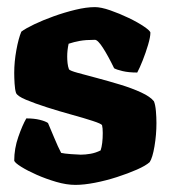

<svg xmlns="http://www.w3.org/2000/svg" viewBox="-20 -520 490 540"><path d="M192 0Q167 0 138 -8.5Q109 -17 83 -28.5Q57 -40 39.5 -51Q22 -62 20 -68Q20 -102 31.5 -135Q43 -168 54 -187Q76 -187 92 -183Q108 -179 115 -174Q122 -158 132.5 -132.5Q143 -107 152 -90Q160 -88 180 -86.5Q200 -85 207 -85Q220 -85 234.5 -87.5Q249 -90 263 -97Q269 -115 269 -146Q269 -153 268.5 -158.5Q268 -164 267 -168Q265 -172 240.5 -180Q216 -188 181.5 -197.5Q147 -207 112.5 -218Q78 -229 53 -239.5Q28 -250 25 -259Q22 -268 21 -285Q20 -302 20 -315Q20 -346 26 -379Q32 -412 40 -431Q52 -440 76 -451.5Q100 -463 130.5 -474Q161 -485 192 -492.5Q223 -500 247 -500Q264 -500 290 -491Q316 -482 342 -469.5Q368 -457 385.5 -445Q403 -433 403 -428Q403 -416 396.5 -394Q390 -372 381.5 -350.5Q373 -329 366 -316Q342 -316 325 -320Q308 -324 301 -328Q284 -363 269.5 -385.5Q255 -408 247 -408Q221 -408 204.5 -405Q188 -402 173 -397Q171 -388 170 -379Q169 -370 169 -361Q169 -352 170 -342.5Q171 -333 174 -325Q177 -321 199 -315Q221 -309 253 -300.5Q285 -292 318 -282Q351 -272 377 -260Q403 -248 413 -235Q417 -225 418.5 -207.5Q420 -190 420 -174Q420 -141 414.5 -108.5Q409 -76 401 -64Q390 -54 365 -43Q340 -32 309 -22Q278 -12 247 -6Q216 0 192 0Z"/></svg>

Font: Texturina 72pt Black
Style: Regular
Weight: 900
Designer: Guillermo Torres Carreño
Foundry: Omnibus-Type
Version: Version 1.002; ttfautohint (v1.8.3)